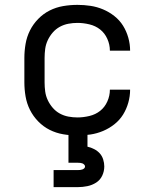

<svg xmlns="http://www.w3.org/2000/svg" viewBox="-20 -548 640 788"><path d="M298 8Q268 8 239 3Q210 -2 184 -15Q158 -28 137 -49.5Q116 -71 103 -97Q90 -123 85 -152Q80 -181 80 -210V-310Q80 -339 85 -368Q90 -397 103 -423Q116 -449 137 -470.5Q158 -492 184 -505Q210 -518 239 -523Q268 -528 298 -528Q325 -528 351.5 -524Q378 -520 403 -509.5Q428 -499 449.5 -482Q471 -465 485 -442.5Q499 -420 506.5 -393.5Q514 -367 514 -340Q514 -340 514 -340Q514 -340 514 -340H431Q431 -340 431 -340Q431 -340 431 -340Q431 -365 420.5 -388.5Q410 -412 391 -427Q372 -442 347 -448Q322 -454 298 -454Q279 -454 260.5 -450.5Q242 -447 225.5 -438Q209 -429 196.5 -414.5Q184 -400 176 -383Q168 -366 165.5 -347.5Q163 -329 163 -310V-210Q163 -191 165.5 -172.5Q168 -154 176 -137Q184 -120 196.5 -105.5Q209 -91 225.5 -82Q242 -73 260.5 -69.5Q279 -66 298 -66Q322 -66 347 -72Q372 -78 391 -93Q410 -108 420.5 -131.5Q431 -155 431 -180Q431 -180 431 -180Q431 -180 431 -180H514Q514 -180 514 -180Q514 -180 514 -180Q514 -153 506.5 -126.5Q499 -100 485 -77.5Q471 -55 449.5 -38Q428 -21 403 -10.5Q378 0 351.5 4Q325 8 298 8ZM200 220V150H300Q305 150 309.5 149.5Q314 149 318 147.5Q322 146 325.5 143Q329 140 329 135Q329 131 325.5 127.5Q322 124 318 122.5Q314 121 309.5 120.5Q305 120 300 120H261V0H339V54Q353 57 366.5 64Q380 71 389.5 81.5Q399 92 403.5 106.5Q408 121 408 135Q408 155 399.5 173Q391 191 374.5 201.5Q358 212 338.5 216Q319 220 300 220Z"/></svg>

Font: Zed Mono Extended
Style: Regular
Weight: 400
Width: 7
Monospace: yes
Designer: Belleve Invis
Foundry: Belleve Invis
Version: Version 1.0.0; ttfautohint (v1.8.4)